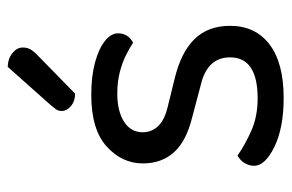

<svg xmlns="http://www.w3.org/2000/svg" viewBox="-146 -580 740 487"><g transform="rotate(-90 223.5 -337.0)"><path d="M401 -123Q401 -59 354 -23Q307 13 218 13Q142 13 94 -10.5Q46 -34 46 -62Q46 -74 52.5 -85.5Q59 -97 72 -104Q99 -85 135 -69Q171 -53 217 -53Q321 -53 321 -123Q321 -152 303.5 -170.5Q286 -189 252 -197L169 -219Q108 -234 80 -265.5Q52 -297 52 -344Q52 -397 95 -436Q138 -475 226 -475Q273 -475 308 -465.5Q343 -456 362.5 -440.5Q382 -425 382 -407Q382 -394 375.5 -384Q369 -374 358 -369Q346 -377 327.5 -386.5Q309 -396 284 -402.5Q259 -409 229 -409Q185 -409 158 -392Q131 -375 131 -344Q131 -322 146.5 -305.5Q162 -289 196 -281L265 -264Q333 -248 367 -213.5Q401 -179 401 -123ZM200 -578 297 -687Q319 -686 332.5 -674.5Q346 -663 346 -649Q346 -636 340 -627Q334 -618 320 -605L229 -516Q210 -516 197.5 -526.5Q185 -537 185 -550Q185 -559 190 -565.5Q195 -572 200 -578Z"/></g></svg>

Font: Baloo Bhaina 2
Style: Regular
Weight: 400
Designer: Yesha Goshar, Manish Minz, Shuchita Grover and Ek Type
Foundry: Ek Type
Version: Version 1.700